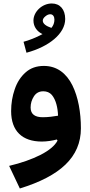

<svg xmlns="http://www.w3.org/2000/svg" viewBox="-20 -799 510 1087"><path d="M273.4 -779.3C218.3 -779.3 169.4 -732.4 169.4 -682.6C169.4 -647 190.9 -619.6 220.7 -606C185.1 -586.4 142.1 -569.8 113.3 -562.5L129.9 -500.5C257.8 -534.7 349.1 -608.9 349.1 -691.4C349.1 -745.6 319.8 -779.3 273.4 -779.3ZM264.6 -718.3C279.8 -718.3 288.1 -705.1 288.1 -688C288.1 -669.9 282.2 -654.3 271 -641.1C242.2 -650.9 222.2 -664.1 222.2 -682.1C222.2 -690.4 227.1 -698.7 236.8 -706.5C246.1 -714.4 255.4 -718.3 264.6 -718.3ZM305.7 -2.9C290.5 25.9 258.3 52.7 209 78.1C159.2 103 100.1 124 31.7 140.1L92.3 268.1C319.3 198.2 438 91.8 438 -72.8C438 -162.1 422.9 -249.5 389.6 -316.4C356 -383.3 303.2 -425.8 228.5 -425.8C187 -425.8 152.3 -413.6 125 -389.2C97.2 -364.7 76.7 -333 63.5 -293.9C49.8 -254.9 43 -213.4 43 -169.9C43 -57.1 106 2.4 216.8 2.4C246.1 2.4 277.8 -2.9 301.8 -9.3ZM308.6 -144C282.7 -139.6 253.4 -135.3 222.2 -135.3C179.7 -135.3 153.3 -150.9 153.3 -190.4C153.3 -213.4 159.7 -234.4 171.9 -253.4C184.1 -272.5 201.7 -282.2 225.1 -282.2C245.1 -282.2 261.2 -275.4 273.4 -261.7C296.9 -233.9 307.1 -188.5 308.6 -144Z"/></svg>

Font: Estedad Bold
Style: Regular
Weight: 700
Designer: Amin Abedi
Version: Version 7.3